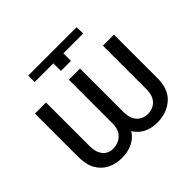

<svg xmlns="http://www.w3.org/2000/svg" viewBox="-171 -906 1112 1112"><g transform="rotate(-45 385.5 -350.0)"><path d="M344.2 -658.7H191.4V-711.4H587.4L588.9 -658.7H426.3V-596.7H344.2ZM340.8 -528.3H414.1V-172.9Q414.1 -111.3 391.4 -70.8Q368.7 -30.3 328.9 -10Q289.1 10.3 238.8 10.3Q188 10.3 148.2 -10Q108.4 -30.3 85.7 -70.8Q63 -111.3 63 -172.9V-528.3H153.8V-172.9Q153.8 -136.2 164.8 -112.1Q175.8 -87.9 194.8 -75.9Q213.9 -64 238.8 -64Q282.2 -64 311.5 -91.1Q340.8 -118.2 340.8 -172.9ZM619.6 -528.3H710V-172.9Q710 -80.6 657.5 -35.2Q605 10.3 525.9 10.3Q477.5 10.3 439.9 -10Q402.3 -30.3 380.6 -70.8Q358.9 -111.3 358.9 -172.9V-528.3H432.1V-172.9Q432.1 -136.2 444.1 -112.1Q456.1 -87.9 477.3 -75.9Q498.5 -64 525.9 -64Q565.9 -64 592.8 -91.1Q619.6 -118.2 619.6 -172.9Z"/></g></svg>

Font: RobotoDEMO
Style: Regular
Weight: 400
Designer: Christian Robertson
Foundry: Google
Version: Version 2.136